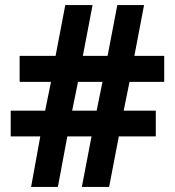

<svg xmlns="http://www.w3.org/2000/svg" viewBox="-20 -733 686 753"><path d="M488 -412 465 -299H591V-198H446L408 0H301L339 -198H244L207 0H102L138 -198H22V-299H157L180 -412H57V-514H198L236 -713H343L305 -514H402L440 -713H545L507 -514H624V-412ZM263 -299H359L382 -412H286Z"/></svg>

Font: Noto Sans Lisu
Style: Regular
Weight: 400
Designer: Monotype Design Team. David Williams.
Foundry: Monotype Imaging Inc.
Version: Version 2.102